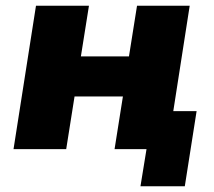

<svg xmlns="http://www.w3.org/2000/svg" viewBox="-20 -518 745 667"><path d="M468 129 489 0H378L407 -183H239L210 0H27L105 -498H289L261 -322H428L456 -498H639L582 -132H663L622 129Z"/></svg>

Font: Nunito Sans 10pt Black
Style: Italic
Weight: 900
Italic angle: -9°
Designer: Vernon Adams
Foundry: Vernon Adams
Version: Version 3.101;gftools[0.9.27]